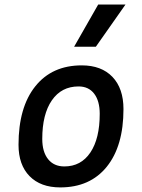

<svg xmlns="http://www.w3.org/2000/svg" viewBox="-20 -815 626 845"><path d="M245.1 9.8Q158.7 9.8 110.1 -39.8Q61.5 -89.4 61.5 -177.7Q61.5 -342.8 135.3 -435.1Q209 -527.3 339.8 -527.3Q426.3 -527.3 474.9 -476.6Q523.4 -425.8 523.4 -335Q523.4 -172.4 450 -81.3Q376.5 9.8 245.1 9.8ZM263.2 -82.5Q336.4 -82.5 377.7 -143.8Q418.9 -205.1 418.9 -314Q418.9 -370.6 394.5 -402.6Q370.1 -434.6 325.7 -434.6Q250.5 -434.6 208.3 -373.5Q166 -312.5 166 -203.6Q166 -146.5 191.7 -114.5Q217.3 -82.5 263.2 -82.5ZM306.2 -609.4 412.1 -794.9H532.2L401.9 -609.4Z"/></svg>

Font: Cascadia Mono NF
Style: Italic
Weight: 400
Italic angle: -10°
Monospace: yes
Designer: Aaron Bell
Foundry: Saja Typeworks
Version: Version 2404.023